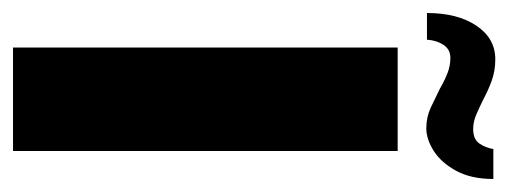

<svg xmlns="http://www.w3.org/2000/svg" viewBox="-291 -518 781 295"><g transform="rotate(90 99.5 -370.5)"><path d="M25 0V-591H184V0ZM149 -635Q132 -635 117 -642Q102 -649 88 -656Q76 -663 64.5 -667.5Q53 -672 41 -672Q28 -672 21 -661.5Q14 -651 13 -636H-28Q-28 -683 -8.5 -712Q11 -741 43 -741Q61 -741 76 -735.5Q91 -730 104 -723Q116 -717 127.5 -712Q139 -707 150 -707Q166 -707 172.5 -716.5Q179 -726 181 -738H227Q227 -704 214.5 -681Q202 -658 184 -646.5Q166 -635 149 -635Z"/></g></svg>

Font: Alumni Sans Black
Style: Regular
Weight: 900
Designer: Robert E. Leuschke
Foundry: Robert E. Leuschke
Version: Version 1.018